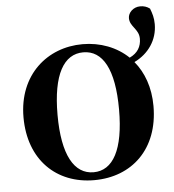

<svg xmlns="http://www.w3.org/2000/svg" viewBox="-51 -735 725 799"><g transform="rotate(-5 311.5 -336.0)"><path d="M311 -17C230 -17 182 -100 182 -268C182 -437 230 -518 311 -518C392 -518 439 -437 439 -268C439 -100 392 -17 311 -17ZM311 16C468 16 583 -90 583 -270C583 -348 559 -412 520 -459C580 -488 618 -543 618 -609C618 -636 612 -654 604 -675C592 -684 579 -688 564 -688C535 -688 513 -666 513 -643C513 -607 551 -595 551 -554C551 -521 536 -495 502 -479C453 -526 385 -552 311 -552C164 -552 40 -448 40 -270C40 -92 153 16 311 16Z"/></g></svg>

Font: Noto Serif CJK TC
Style: Bold
Weight: 700
Designer: Ryoko NISHIZUKA 西塚涼子 (kana & ideographs); Frank Grießhammer (Latin, Greek & Cyrillic); Wenlong ZHANG 张文龙 (bopomofo); San
Foundry: Adobe
Version: Version 2.001;hotconv 1.1.0;makeotfexe 2.6.0